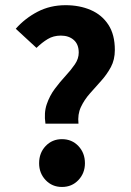

<svg xmlns="http://www.w3.org/2000/svg" viewBox="-20 -723 516 755"><path d="M158.7 -236.8Q152.3 -279.3 163.8 -313Q175.3 -346.7 195.6 -373.8Q215.8 -400.9 237.5 -424.3Q259.3 -447.8 274.4 -470Q289.6 -492.2 289.6 -516.1Q289.6 -548.8 270 -565.9Q250.5 -583 219.2 -583Q189.9 -583 167.5 -569.3Q145 -555.7 123.5 -534.7L42 -609.9Q78.1 -650.9 127.7 -676.8Q177.2 -702.6 237.8 -702.6Q293 -702.6 336.9 -683.6Q380.9 -664.6 406.2 -625.7Q431.6 -586.9 431.6 -526.4Q431.6 -488.3 416 -459.2Q400.4 -430.2 377.7 -405Q355 -379.9 333.3 -355.2Q311.5 -330.6 298.1 -302Q284.7 -273.4 288.6 -236.8ZM223.6 12.2Q185.1 12.2 159.4 -14.9Q133.8 -42 133.8 -81.1Q133.8 -121.6 159.4 -148.7Q185.1 -175.8 223.6 -175.8Q262.7 -175.8 288.3 -148.7Q314 -121.6 314 -81.1Q314 -42 288.3 -14.9Q262.7 12.2 223.6 12.2Z"/></svg>

Font: Akatab Black
Style: Regular
Weight: 900
Designer: SIL Global
Foundry: SIL Global
Version: Version 4.000